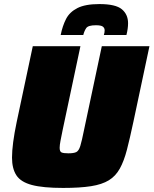

<svg xmlns="http://www.w3.org/2000/svg" viewBox="-20 -915 754 943"><path d="M290 8Q191 8 136.5 -6.5Q82 -21 60.5 -54Q39 -87 39 -141Q39 -206 62 -316L141 -688H375L288 -278Q281 -244 277 -223Q273 -202 273 -189Q273 -170 283 -166Q293 -162 316 -162Q342 -162 354.5 -168Q367 -174 374.5 -198.5Q382 -223 393 -278L480 -688H714L635 -316Q618 -236 603.5 -180Q589 -124 568.5 -87Q548 -50 514.5 -29.5Q481 -9 427 -0.5Q373 8 290 8ZM278 -743Q287 -788 304.5 -822Q322 -856 360.5 -875.5Q399 -895 468 -895Q548 -895 578.5 -869.5Q609 -844 609 -801Q609 -788 607 -773.5Q605 -759 601 -743H490Q492 -749 493 -755Q494 -761 494 -766Q494 -777 485.5 -784Q477 -791 451 -791Q413 -791 403.5 -777Q394 -763 389 -743Z"/></svg>

Font: Saira Black
Style: Italic
Weight: 900
Italic angle: -12°
Designer: Hector Gatti with collaboration of the Omnibus-Type team
Foundry: Omnibus-Type
Version: Version 1.100; ttfautohint (v1.8.3)